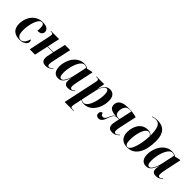

<svg xmlns="http://www.w3.org/2000/svg" viewBox="216 -2101 3673 3673"><g transform="rotate(45 2052.0 -265.0)"><path d="M252 10Q152 10 93 -42Q34 -94 34 -207Q34 -246 44 -292Q54 -338 76 -382.5Q98 -427 133.5 -463.5Q169 -500 219.5 -522.5Q270 -545 336 -545Q425 -545 461.5 -514Q498 -483 498 -442Q498 -407 472 -381Q446 -355 377 -355Q379 -370 380.5 -388.5Q382 -407 382 -430Q382 -486 367.5 -509.5Q353 -533 325 -533Q291 -533 264 -499Q237 -465 217 -411Q197 -357 186.5 -294.5Q176 -232 176 -175Q176 -85 201 -44Q226 -3 274 -3Q312 -3 346 -35.5Q380 -68 402 -147Q412 -142 419 -131.5Q426 -121 426 -102Q426 -76 407.5 -50.5Q389 -25 350.5 -7.5Q312 10 252 10Z M962 10Q902 10 876 -18.5Q850 -47 850 -93Q850 -115 854 -141Q858 -167 866 -199L882 -274H728L668 0H525L617 -436Q621 -452 623.5 -467Q626 -482 626 -492Q626 -510 615 -518Q604 -526 576 -526H562L563 -536H785L730 -284H884L942 -536H1083L1004 -175Q997 -144 992.5 -118Q988 -92 988 -70Q988 -19 1026 -19Q1047 -19 1066.5 -34Q1086 -49 1102 -65L1108 -57Q1085 -33 1051.5 -11.5Q1018 10 962 10Z M1298 10Q1227 10 1191 -38.5Q1155 -87 1155 -174Q1155 -217 1166.5 -267.5Q1178 -318 1201 -367.5Q1224 -417 1260 -457Q1296 -497 1345.5 -521.5Q1395 -546 1459 -546Q1496 -546 1521 -536Q1546 -526 1562 -513L1657 -536H1686L1612 -188Q1608 -167 1602.5 -134.5Q1597 -102 1597 -79Q1597 -23 1633 -23Q1651 -23 1667.5 -33.5Q1684 -44 1700 -58L1705 -48Q1679 -27 1645.5 -8.5Q1612 10 1561 10Q1517 10 1491.5 -13Q1466 -36 1466 -85Q1466 -111 1469 -131.5Q1472 -152 1475 -173H1473Q1442 -76 1400.5 -33Q1359 10 1298 10ZM1351 -24Q1379 -24 1404 -56.5Q1429 -89 1449 -138.5Q1469 -188 1480 -240L1538 -510Q1518 -534 1480 -534Q1446 -534 1417 -508.5Q1388 -483 1366 -440.5Q1344 -398 1328.5 -346.5Q1313 -295 1305 -242Q1297 -189 1297 -142Q1297 -74 1312 -49Q1327 -24 1351 -24Z M1856 -443Q1859 -458 1861 -470.5Q1863 -483 1863 -489Q1863 -510 1852.5 -518Q1842 -526 1813 -526H1793L1795 -536H2003L1976 -383H1980Q2006 -457 2047 -501.5Q2088 -546 2160 -546Q2220 -546 2257.5 -503.5Q2295 -461 2295 -368Q2295 -322 2284 -270Q2273 -218 2249.5 -168.5Q2226 -119 2190.5 -78.5Q2155 -38 2106.5 -14Q2058 10 1997 10Q1965 10 1943.5 2.5Q1922 -5 1906 -18Q1904 -4 1901.5 7.5Q1899 19 1896 35L1872 151Q1870 164 1868.5 175.5Q1867 187 1867 195Q1867 217 1880.5 223.5Q1894 230 1922 230H1952L1950 240H1710ZM1974 -3Q2007 -3 2034.5 -28Q2062 -53 2083.5 -95Q2105 -137 2120 -189Q2135 -241 2143 -295.5Q2151 -350 2151 -400Q2151 -511 2096 -511Q2069 -511 2045 -484Q2021 -457 2003 -417.5Q1985 -378 1977 -342L1910 -29Q1919 -19 1935.5 -11Q1952 -3 1974 -3Z M2762 10Q2701 10 2676.5 -19.5Q2652 -49 2652 -92Q2652 -130 2662 -173L2680 -260H2646Q2617 -260 2593.5 -251.5Q2570 -243 2552 -219Q2534 -195 2519 -149Q2490 -59 2460.5 -26Q2431 7 2389 7Q2356 7 2336 -11.5Q2316 -30 2316 -62Q2316 -94 2334 -111Q2352 -128 2374 -128Q2373 -110 2385 -91.5Q2397 -73 2425 -73Q2454 -73 2472 -91Q2490 -109 2507 -152Q2528 -205 2547.5 -229Q2567 -253 2601 -261Q2510 -264 2460 -293.5Q2410 -323 2410 -388Q2410 -434 2433.5 -469Q2457 -504 2511.5 -524Q2566 -544 2659 -544Q2729 -544 2785 -535Q2841 -526 2877 -514L2801 -163Q2789 -110 2789 -67Q2789 -20 2825 -20Q2846 -20 2863.5 -32.5Q2881 -45 2903 -67L2909 -59Q2882 -32 2849 -11Q2816 10 2762 10ZM2655 -270H2683L2740 -531Q2726 -534 2714.5 -535Q2703 -536 2688 -536Q2644 -536 2616.5 -512.5Q2589 -489 2576 -451.5Q2563 -414 2563 -373Q2563 -270 2655 -270Z M3169 10Q3063 10 3012 -47Q2961 -104 2961 -201Q2961 -251 2974.5 -305.5Q2988 -360 3017.5 -407Q3047 -454 3096 -483Q3145 -512 3216 -512Q3262 -512 3288 -496.5Q3314 -481 3325 -460Q3324 -614 3292 -685.5Q3260 -757 3181 -757Q3155 -757 3131.5 -751Q3108 -745 3092 -738L3090 -747Q3107 -755 3139 -762.5Q3171 -770 3217 -770Q3299 -770 3357 -739Q3415 -708 3445.5 -640Q3476 -572 3476 -461Q3476 -363 3458 -277.5Q3440 -192 3403 -127.5Q3366 -63 3308 -26.5Q3250 10 3169 10ZM3171 0Q3196 0 3218.5 -27Q3241 -54 3259.5 -99.5Q3278 -145 3292 -202.5Q3306 -260 3314 -322Q3322 -384 3324 -443Q3312 -470 3292 -482.5Q3272 -495 3251 -495Q3222 -495 3198.5 -471.5Q3175 -448 3157 -409Q3139 -370 3127 -323Q3115 -276 3109 -228Q3103 -180 3103 -140Q3103 -58 3120.5 -29Q3138 0 3171 0Z M3676 10Q3605 10 3569 -38.5Q3533 -87 3533 -174Q3533 -217 3544.5 -267.5Q3556 -318 3579 -367.5Q3602 -417 3638 -457Q3674 -497 3723.5 -521.5Q3773 -546 3837 -546Q3874 -546 3899 -536Q3924 -526 3940 -513L4035 -536H4064L3990 -188Q3986 -167 3980.5 -134.5Q3975 -102 3975 -79Q3975 -23 4011 -23Q4029 -23 4045.5 -33.5Q4062 -44 4078 -58L4083 -48Q4057 -27 4023.5 -8.5Q3990 10 3939 10Q3895 10 3869.5 -13Q3844 -36 3844 -85Q3844 -111 3847 -131.5Q3850 -152 3853 -173H3851Q3820 -76 3778.5 -33Q3737 10 3676 10ZM3729 -24Q3757 -24 3782 -56.5Q3807 -89 3827 -138.5Q3847 -188 3858 -240L3916 -510Q3896 -534 3858 -534Q3824 -534 3795 -508.5Q3766 -483 3744 -440.5Q3722 -398 3706.5 -346.5Q3691 -295 3683 -242Q3675 -189 3675 -142Q3675 -74 3690 -49Q3705 -24 3729 -24Z"/></g></svg>

Font: Noto Serif Display SemiCondensed
Style: Bold Italic
Weight: 700
Width: 4
Italic angle: -12°
Designer: Monotype Design Team
Foundry: Monotype Imaging Inc.
Version: Version 2.009